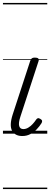

<svg xmlns="http://www.w3.org/2000/svg" viewBox="-20 -905 340 1300"><path d="M131 16Q82 16 62 -19.5Q42 -55 66 -130L185 -494Q190 -506 196 -510.5Q202 -515 216 -515Q233 -515 239 -509Q245 -503 241 -491L118 -115Q104 -72 110 -51.5Q116 -31 138 -31Q155 -31 171 -40.5Q187 -50 200.5 -64.5Q214 -79 224 -94Q228 -101 235 -104Q242 -107 253 -100Q264 -94 265 -86.5Q266 -79 261 -71Q248 -50 229 -30Q210 -10 185.5 3Q161 16 131 16ZM0 365H300V375H0ZM0 -20H300V0H0ZM0 -505H300V-500H0ZM0 -885H300V-875H0Z"/></svg>

Font: Playwrite DK Uloopet Guides
Style: Regular
Weight: 400
Designer: Veronika Burian, José Scaglione
Foundry: TypeTogether
Version: Version 1.003